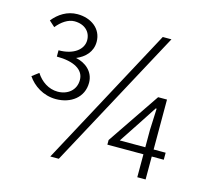

<svg xmlns="http://www.w3.org/2000/svg" viewBox="-107 -866 1085 1003"><g transform="rotate(15 435.0 -364.5)"><path d="M197 -284C278 -284 343 -332 343 -411C343 -472 295 -509 244 -519C290 -538 326 -574 326 -628C326 -699 266 -742 193 -742C137 -742 92 -712 61 -673L92 -645C118 -678 153 -702 187 -702C242 -702 276 -669 276 -623C276 -575 229 -534 145 -534V-500C237 -500 293 -469 293 -413C293 -357 249 -324 196 -324C147 -324 105 -353 79 -394L43 -367C73 -322 128 -284 197 -284ZM247 13H293L700 -742H653ZM714 0H759V-124H824V-162H759V-432H711L519 -149V-124H714ZM714 -162H576L654 -280L714 -372H719L714 -255Z"/></g></svg>

Font: Noto Sans KR Light
Style: Regular
Weight: 300
Designer: Ryoko NISHIZUKA 西塚涼子 (kana, bopomofo & ideographs); Paul D. Hunt (Latin, Greek & Cyrillic); Sandoll Communications 산돌커뮤니
Foundry: Adobe
Version: Version 2.004;hotconv 1.0.118;makeotfexe 2.5.65603